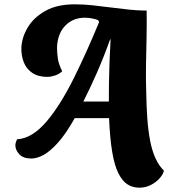

<svg xmlns="http://www.w3.org/2000/svg" viewBox="-20 -709 798 889"><path d="M625 160Q594 160 570 144.5Q546 129 528 93Q510 57 499.5 -5.5Q489 -68 485 -162H326Q285 -89 248.5 -48.5Q212 -8 181.5 8.5Q151 25 125 25Q88 25 69.5 5.5Q51 -14 51 -38Q52 -46 54 -52Q56 -58 59 -64Q95 -66 129.5 -87.5Q164 -109 196.5 -147.5Q229 -186 260.5 -236.5Q292 -287 322 -347.5Q352 -408 381.5 -473.5Q411 -539 439 -607L434 -616Q421 -621 404.5 -624Q388 -627 373 -627Q318 -627 282.5 -590.5Q247 -554 244 -491Q244 -463 248 -437Q252 -411 268 -379Q253 -365 233.5 -359Q214 -353 199 -353Q157 -353 129.5 -371.5Q102 -390 90 -421Q78 -452 79 -488Q81 -536 108.5 -582Q136 -628 190 -658.5Q244 -689 326 -689Q367 -689 408.5 -684.5Q450 -680 492.5 -674.5Q535 -669 577 -664.5Q619 -660 659 -660Q660 -595 658.5 -530.5Q657 -466 656 -404Q655 -342 657 -284Q658 -219 662 -162Q666 -105 675 -58Q684 -11 700 24Q716 59 739 81Q736 97 720 115.5Q704 134 679.5 147Q655 160 625 160ZM366 -239H484Q484 -276 484.5 -321.5Q485 -367 487 -419Q489 -471 492 -527H490Q458 -438 426 -366Q394 -294 366 -239Z"/></svg>

Font: Sansita Swashed Light
Style: Bold
Weight: 700
Version: Version 1.003